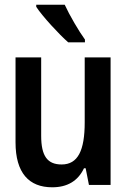

<svg xmlns="http://www.w3.org/2000/svg" viewBox="-20 -786 540 816"><path d="M270 -606H341V-618C316 -652 275 -722 255 -766H134V-757C160 -717 232 -639 270 -606ZM202 10C265 10 311 -16 337 -71H344L358 0H450V-542H340V-266C340 -146 311 -87 242 -87C182 -87 155 -122 155 -209V-542H46V-181C46 -51 103 10 202 10Z"/></svg>

Font: Noto Sans Mono ExtraCondensed SemiBold
Style: Regular
Weight: 600
Width: 2
Designer: Monotype Design Team
Foundry: Monotype Imaging Inc.
Version: Version 2.014